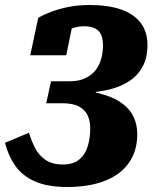

<svg xmlns="http://www.w3.org/2000/svg" viewBox="-47 -674 627 768"><path d="M222 74Q309 74 372 49.5Q435 25 468.5 -22.5Q502 -70 502 -137Q502 -174 488.5 -204Q475 -234 446 -257Q417 -280 371.5 -294.5Q326 -309 263 -313L333 -290L339 -317L282 -303Q344 -304 392.5 -316.5Q441 -329 474.5 -352.5Q508 -376 525.5 -411.5Q543 -447 543 -493Q543 -546 516 -582Q489 -618 437.5 -636Q386 -654 312 -654Q265 -654 226 -646Q187 -638 157 -626.5Q127 -615 106 -603L74 -453H218L244 -580Q232 -580 223.5 -575Q215 -570 209.5 -563Q204 -556 202 -549Q200 -542 200 -538Q210 -546 223.5 -553Q237 -560 254 -564.5Q271 -569 289 -569Q315 -569 332 -561Q349 -553 357 -536Q365 -519 365 -493Q365 -467 358.5 -441.5Q352 -416 337 -395.5Q322 -375 296 -362Q270 -349 232 -349H157L138 -261H203Q245 -261 269 -248Q293 -235 303.5 -212.5Q314 -190 314 -160Q314 -122 304 -89Q294 -56 270 -36Q246 -16 205 -16Q162 -16 135 -34.5Q108 -53 93 -82.5Q78 -112 69 -143L-27 -103Q-14 -51 14 -11Q42 29 92.5 51.5Q143 74 222 74Z"/></svg>

Font: Roboto Serif ExtraBold
Style: Italic
Weight: 800
Italic angle: -10°
Version: Version 1.007